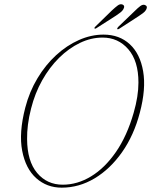

<svg xmlns="http://www.w3.org/2000/svg" viewBox="-20 -874 714 907"><path d="M469 -710.5Q544 -710.5 593 -665.2Q642 -620 656.2 -537.2Q670.5 -454.5 640.5 -341.5Q612.5 -234.5 556.5 -155Q500.5 -75.5 427 -31.5Q353.5 12.5 271.5 12.5Q201.5 12.5 151.2 -32.2Q101 -77 84.8 -161.8Q68.5 -246.5 99.5 -366Q119 -441 157 -504.2Q195 -567.5 245.2 -613.5Q295.5 -659.5 353 -685Q410.5 -710.5 469 -710.5ZM276.5 -1.5Q345.5 -1.5 410.2 -40.8Q475 -80 527.5 -155.8Q580 -231.5 611.5 -341.5Q634 -419.5 634 -484Q634 -586 586.2 -641.2Q538.5 -696.5 464.5 -696.5Q410 -696.5 357.5 -671.2Q305 -646 259.2 -600.8Q213.5 -555.5 179.2 -494.5Q145 -433.5 127 -362Q116.5 -321.5 112 -285.2Q107.5 -249 108 -217Q108.5 -113 155.2 -57.2Q202 -1.5 276.5 -1.5ZM508.5 -824.5Q524.5 -839.5 536 -848Q547.5 -856.5 557.5 -853Q572.5 -847.5 562.5 -830Q557.5 -821.5 548.5 -814.8Q539.5 -808 528.5 -800.5L435.5 -741Q429 -736.5 426 -740.5Q425.5 -744 432 -750ZM616 -821.5Q631.5 -837 643 -845.5Q654.5 -854 664.5 -850.5Q679.5 -845 670 -827.5Q664.5 -818.5 655.2 -811.8Q646 -805 635.5 -798L543 -738Q535.5 -733.5 533.5 -737.5Q533 -741 539 -747.5Z"/></svg>

Font: Fraunces 144pt S050 Thin
Style: Italic
Weight: 100
Italic angle: -16°
Version: Version 1.000; ttfautohint (v1.8.3)